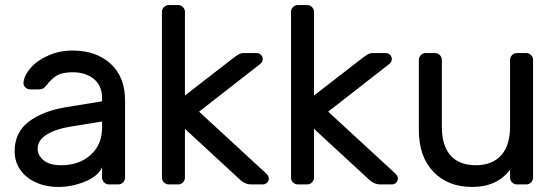

<svg xmlns="http://www.w3.org/2000/svg" viewBox="-20 -730 2205 760"><path d="M384 -329V-342Q384 -391 351.5 -417.5Q319 -444 267 -444Q227 -444 204.5 -430.5Q182 -417 162 -390Q156 -382 149 -379Q142 -376 130 -376H100Q89 -376 80.5 -384Q72 -392 73 -403Q76 -433 102.5 -462.5Q129 -492 173 -511Q217 -530 267 -530Q360 -530 417.5 -478Q475 -426 475 -332V-27Q475 -16 467 -8Q459 0 448 0H411Q400 0 392 -8Q384 -16 384 -27V-68Q368 -32 316 -11Q264 10 212 10Q161 10 121 -8.5Q81 -27 59.5 -59Q38 -91 38 -131Q38 -206 94 -248.5Q150 -291 243 -306ZM384 -249 266 -230Q201 -220 165 -197.5Q129 -175 129 -141Q129 -116 152 -96Q175 -76 222 -76Q294 -76 339 -117Q384 -158 384 -224Z M712 -27Q712 -16 704 -8Q696 0 685 0H648Q637 0 629 -8Q621 -16 621 -27V-683Q621 -694 629 -702Q637 -710 648 -710H685Q696 -710 704 -702Q712 -694 712 -683V-352L907 -503Q918 -511 926 -515.5Q934 -520 946 -520H996Q1006 -520 1013 -513Q1020 -506 1020 -496Q1020 -485 1009 -476L768 -288L1034 -43Q1044 -33 1044 -24Q1044 -14 1037 -7Q1030 0 1020 0H973Q952 0 932 -17L712 -220Z M1223 -27Q1223 -16 1215 -8Q1207 0 1196 0H1159Q1148 0 1140 -8Q1132 -16 1132 -27V-683Q1132 -694 1140 -702Q1148 -710 1159 -710H1196Q1207 -710 1215 -702Q1223 -694 1223 -683V-352L1418 -503Q1429 -511 1437 -515.5Q1445 -520 1457 -520H1507Q1517 -520 1524 -513Q1531 -506 1531 -496Q1531 -485 1520 -476L1279 -288L1545 -43Q1555 -33 1555 -24Q1555 -14 1548 -7Q1541 0 1531 0H1484Q1463 0 1443 -17L1223 -220Z M1665 -520H1702Q1713 -520 1721 -512Q1729 -504 1729 -493V-229Q1729 -153 1763.5 -114.5Q1798 -76 1864 -76Q1928 -76 1963.5 -115Q1999 -154 1999 -229V-493Q1999 -504 2007 -512Q2015 -520 2026 -520H2063Q2074 -520 2082 -512Q2090 -504 2090 -493V-27Q2090 -16 2082 -8Q2074 0 2063 0H2026Q2015 0 2007 -8Q1999 -16 1999 -27V-58Q1947 10 1849 10Q1753 10 1695.5 -50Q1638 -110 1638 -214V-493Q1638 -504 1646 -512Q1654 -520 1665 -520Z"/></svg>

Font: Contemporary
Style: Regular
Weight: 400
Designer: Victor Tran
Foundry: Victor Tran
Version: Version 1.100